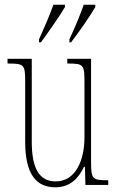

<svg xmlns="http://www.w3.org/2000/svg" viewBox="-20 -786 498 816"><path d="M275 -619V-606H282C318 -653 365 -721 385 -756V-766H336C320 -721 302 -677 275 -619ZM146 -619V-606H154C188 -653 236 -721 256 -756V-766H207C191 -721 172 -677 146 -619ZM215 10C276 10 313 -26 337 -77H341L343 0H440V-20H438C372 -20 367 -24 367 -101V-536H266V-516H269C339 -516 339 -510 339 -426V-203C339 -104 301 -15 217 -15C147 -15 115 -70 115 -183V-536H12V-516H16C81 -516 87 -511 87 -443V-184C87 -44 135 10 215 10Z"/></svg>

Font: Noto Serif ExtraCondensed Thin
Style: Regular
Weight: 100
Width: 2
Designer: Monotype Design Team
Foundry: Monotype Imaging Inc.
Version: Version 2.013